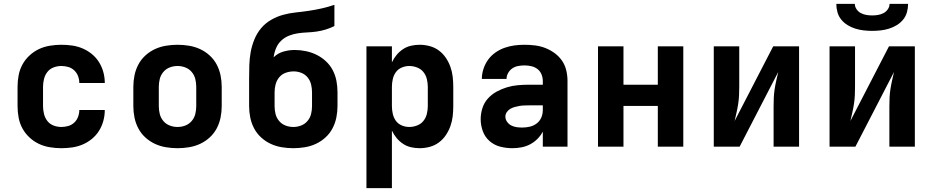

<svg xmlns="http://www.w3.org/2000/svg" viewBox="-20 -760 4840 995"><path d="M298 8Q268 8 238 3Q208 -2 181.5 -14.5Q155 -27 132.5 -48Q110 -69 96 -95Q82 -121 76.5 -150.5Q71 -180 71 -210V-310Q71 -340 76.5 -369.5Q82 -399 96 -425Q110 -451 132.5 -472Q155 -493 181.5 -505.5Q208 -518 238 -523Q268 -528 298 -528Q326 -528 354 -524Q382 -520 408 -509Q434 -498 456 -480Q478 -462 493 -438Q508 -414 515.5 -386.5Q523 -359 523 -331Q523 -330 523 -330Q523 -330 523 -330H391Q391 -330 391 -330Q391 -330 391 -330Q391 -348 384.5 -365.5Q378 -383 364.5 -395.5Q351 -408 333.5 -413Q316 -418 298 -418Q277 -418 257.5 -410.5Q238 -403 225.5 -387Q213 -371 208 -350.5Q203 -330 203 -310V-210Q203 -190 208 -169.5Q213 -149 225.5 -133Q238 -117 257.5 -109.5Q277 -102 298 -102Q316 -102 333.5 -107Q351 -112 364.5 -124.5Q378 -137 384.5 -154.5Q391 -172 391 -190Q391 -190 391 -190Q391 -190 391 -190H523Q523 -190 523 -190Q523 -190 523 -189Q523 -161 515.5 -133.5Q508 -106 493 -82Q478 -58 456 -40Q434 -22 408 -11Q382 0 354 4Q326 8 298 8Z M900 8Q870 8 840 3Q810 -2 783 -14.5Q756 -27 733.5 -47.5Q711 -68 697 -94.5Q683 -121 677 -150.5Q671 -180 671 -210V-310Q671 -340 677 -369.5Q683 -399 697 -425.5Q711 -452 733.5 -472.5Q756 -493 783 -505.5Q810 -518 840 -523Q870 -528 900 -528Q930 -528 960 -523Q990 -518 1017 -505.5Q1044 -493 1066.5 -472.5Q1089 -452 1103 -425.5Q1117 -399 1123 -369.5Q1129 -340 1129 -310V-210Q1129 -180 1123 -150.5Q1117 -121 1103 -94.5Q1089 -68 1066.5 -47.5Q1044 -27 1017 -14.5Q990 -2 960 3Q930 8 900 8ZM900 -102Q921 -102 940.5 -109.5Q960 -117 973.5 -133Q987 -149 992 -169Q997 -189 997 -210V-310Q997 -331 992 -351Q987 -371 973.5 -387Q960 -403 940.5 -410.5Q921 -418 900 -418Q879 -418 859.5 -410.5Q840 -403 826.5 -387Q813 -371 808 -351Q803 -331 803 -310V-210Q803 -189 808 -169Q813 -149 826.5 -133Q840 -117 859.5 -109.5Q879 -102 900 -102Z M1500 8Q1470 8 1440 3Q1410 -2 1383 -14.5Q1356 -27 1333.5 -47.5Q1311 -68 1297 -94.5Q1283 -121 1277 -150.5Q1271 -180 1271 -210V-282Q1271 -300 1271 -318Q1271 -336 1271 -354Q1271 -388 1272 -422Q1273 -456 1279 -489.5Q1285 -523 1298 -555Q1311 -587 1332.5 -613Q1354 -639 1384 -656.5Q1414 -674 1446.5 -683Q1479 -692 1513 -695.5Q1547 -699 1580.5 -704Q1614 -709 1647.5 -716.5Q1681 -724 1713 -735V-625Q1691 -614 1668 -607Q1645 -600 1621 -596.5Q1597 -593 1572.5 -592Q1548 -591 1524 -587.5Q1500 -584 1477.5 -575Q1455 -566 1437.5 -549.5Q1420 -533 1410.5 -510Q1401 -487 1398 -463Q1419 -484 1448 -492.5Q1477 -501 1507 -501Q1536 -501 1565 -495Q1594 -489 1620.5 -476Q1647 -463 1669 -442.5Q1691 -422 1704.5 -396Q1718 -370 1723.5 -341Q1729 -312 1729 -282V-210Q1729 -180 1723 -150.5Q1717 -121 1703 -94.5Q1689 -68 1666.5 -47.5Q1644 -27 1617 -14.5Q1590 -2 1560 3Q1530 8 1500 8ZM1500 -102Q1521 -102 1540.5 -109.5Q1560 -117 1573.5 -133Q1587 -149 1592 -169Q1597 -189 1597 -210V-282Q1597 -303 1592 -323Q1587 -343 1574 -359Q1561 -375 1541.5 -382.5Q1522 -390 1502 -390Q1481 -390 1461 -383Q1441 -376 1427.5 -360Q1414 -344 1408.5 -323.5Q1403 -303 1403 -282V-210Q1403 -189 1408 -169Q1413 -149 1426.5 -133Q1440 -117 1459.5 -109.5Q1479 -102 1500 -102Z M1879 215V-520H2011V-437Q2021 -458 2035.5 -475.5Q2050 -493 2069 -505.5Q2088 -518 2110 -523Q2132 -528 2155 -528Q2181 -528 2207 -521Q2233 -514 2254 -498.5Q2275 -483 2290 -461Q2305 -439 2314 -414Q2323 -389 2326 -362.5Q2329 -336 2329 -310V-210Q2329 -184 2326 -157.5Q2323 -131 2314 -106Q2305 -81 2290 -59Q2275 -37 2254 -21.5Q2233 -6 2207 1Q2181 8 2155 8Q2132 8 2110 3Q2088 -2 2069 -14.5Q2050 -27 2035.5 -44.5Q2021 -62 2011 -83V215ZM2101 -102Q2121 -102 2141 -109.5Q2161 -117 2174 -133Q2187 -149 2192 -169.5Q2197 -190 2197 -210V-310Q2197 -330 2192 -350.5Q2187 -371 2174 -387Q2161 -403 2141 -410.5Q2121 -418 2101 -418Q2081 -418 2062 -410Q2043 -402 2031.5 -386Q2020 -370 2015.5 -350Q2011 -330 2011 -310V-210Q2011 -190 2015.5 -170Q2020 -150 2031.5 -134Q2043 -118 2062 -110Q2081 -102 2101 -102Z M2635 8Q2603 8 2572 0Q2541 -8 2517 -29Q2493 -50 2482 -80.5Q2471 -111 2471 -142Q2471 -171 2480 -199.5Q2489 -228 2508.5 -249.5Q2528 -271 2553.5 -285Q2579 -299 2607 -307.5Q2635 -316 2664 -318.5Q2693 -321 2722 -321H2793V-341Q2793 -358 2786 -375Q2779 -392 2765 -402.5Q2751 -413 2733.5 -417Q2716 -421 2698 -421Q2682 -421 2665.5 -418Q2649 -415 2635.5 -406Q2622 -397 2613.5 -382Q2605 -367 2605 -351H2477Q2477 -377 2485.5 -403Q2494 -429 2509.5 -450.5Q2525 -472 2547 -487.5Q2569 -503 2594 -512Q2619 -521 2645.5 -524.5Q2672 -528 2698 -528Q2726 -528 2753.5 -524.5Q2781 -521 2806.5 -511Q2832 -501 2854.5 -484.5Q2877 -468 2892.5 -445.5Q2908 -423 2914.5 -395.5Q2921 -368 2921 -341V0H2793V-78Q2782 -57 2765 -40Q2748 -23 2727 -12Q2706 -1 2682.5 3.5Q2659 8 2635 8ZM2686 -99Q2706 -99 2725.5 -103.5Q2745 -108 2761 -120Q2777 -132 2785 -150.5Q2793 -169 2793 -189V-214H2722Q2710 -214 2697 -213.5Q2684 -213 2672 -211Q2660 -209 2647.5 -205.5Q2635 -202 2624.5 -196Q2614 -190 2606.5 -179Q2599 -168 2599 -156Q2599 -141 2608 -128.5Q2617 -116 2630 -109.5Q2643 -103 2657.5 -101Q2672 -99 2686 -99Z M3079 0V-520H3211V-321H3389V-520H3521V0H3389V-211H3211V0Z M3679 0V-520H3811V-312Q3811 -289 3810 -266.5Q3809 -244 3805.5 -221.5Q3802 -199 3797 -177Q3792 -155 3787 -133L3987 -520H4121V0H3989V-208Q3989 -231 3990 -253.5Q3991 -276 3994.5 -298.5Q3998 -321 4003 -343Q4008 -365 4013 -387L3813 0Z M4279 0V-520H4411V-312Q4411 -289 4410 -266.5Q4409 -244 4405.5 -221.5Q4402 -199 4397 -177Q4392 -155 4387 -133L4587 -520H4721V0H4589V-208Q4589 -231 4590 -253.5Q4591 -276 4594.5 -298.5Q4598 -321 4603 -343Q4608 -365 4613 -387L4413 0ZM4500 -600Q4478 -600 4456 -602.5Q4434 -605 4413 -611.5Q4392 -618 4373 -629.5Q4354 -641 4340 -658Q4326 -675 4320 -696.5Q4314 -718 4314 -740H4410Q4410 -725 4419 -712Q4428 -699 4441.5 -692Q4455 -685 4470 -682.5Q4485 -680 4500 -680Q4515 -680 4530 -682.5Q4545 -685 4558.5 -692Q4572 -699 4581 -712Q4590 -725 4590 -740H4686Q4686 -718 4680 -696.5Q4674 -675 4660 -658Q4646 -641 4627 -629.5Q4608 -618 4587 -611.5Q4566 -605 4544 -602.5Q4522 -600 4500 -600Z"/></svg>

Font: Iosevka SS04 XBd Ex
Style: Regular
Weight: 800
Width: 7
Monospace: yes
Designer: Belleve Invis
Foundry: Belleve Invis
Version: Version 19.0.0; ttfautohint (v1.8.4)